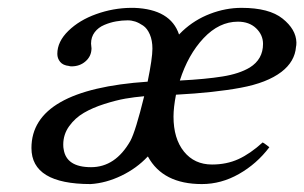

<svg xmlns="http://www.w3.org/2000/svg" viewBox="-20 -459 775 489"><path d="M312 -100.1Q325.2 -124.5 347.2 -213.9Q323.2 -211.9 299.3 -207.8Q275.4 -203.6 245.6 -194.1Q215.8 -184.6 193.6 -171.6Q171.4 -158.7 156.2 -137.7Q141.1 -116.7 141.1 -90.8Q141.1 -83 142.1 -79.1Q148.9 -33.2 211.9 -33.2Q273.9 -33.2 312 -100.1ZM585.9 -403.8Q538.1 -403.8 498.5 -361.8Q459 -319.8 438 -253.9Q503.9 -257.3 546.6 -264.2Q589.4 -271 616.2 -287.1Q649.9 -308.1 649.9 -347.2Q649.9 -370.1 632.3 -387Q614.7 -403.8 585.9 -403.8ZM305.2 -407.2Q290.5 -407.2 275.6 -404.5Q260.7 -401.9 245.6 -395.5Q230.5 -389.2 221.2 -377Q211.9 -364.7 211.9 -348.1Q211.9 -345.7 212.6 -340.3Q213.4 -335 212.9 -333Q211.9 -314.9 197.5 -302.5Q183.1 -290 162.1 -290Q157.7 -290 155.8 -291Q140.6 -292.5 133.3 -301.3Q126 -310.1 126 -321.8Q126 -353 154.1 -380.4Q182.1 -407.7 225.1 -423.1Q268.1 -438.5 313 -439H321.8Q414.6 -435.5 436 -371.1L444.8 -379.9Q475.6 -408.7 515.1 -423.8Q554.7 -439 595.2 -439Q665.5 -439 699.7 -411.6Q733.9 -384.3 734.9 -351.1Q734.9 -342.8 733.9 -339.8Q731 -302.2 696.8 -275.9Q660.2 -248 593.5 -235.6Q526.9 -223.1 428.2 -217.8Q421.9 -185.1 421.9 -162.1Q421.9 -106 448.5 -73Q475.1 -40 520 -40Q557.1 -40 587.2 -53.7Q617.2 -67.4 648.9 -96.2Q652.3 -94.7 658.2 -90.1Q664.1 -85.4 666 -84Q633.8 -41.5 588.6 -15.9Q543.5 9.8 494.1 9.8Q395 9.8 356.9 -60.1H356Q328.1 -30.3 289.1 -11.5Q250 7.3 210.9 9.8Q60.1 9.8 60.1 -82Q60.1 -231 356 -251Q368.2 -310.5 368.2 -335Q368.2 -356 361.6 -371.3Q355 -386.7 344.5 -393.8Q334 -400.9 324.5 -404.1Q314.9 -407.2 305.2 -407.2Z"/></svg>

Font: Common Serif News
Style: Italic
Weight: 450
Italic angle: -12°
Designer: Philipp H. Poll, Khaled Hosny
Foundry: Stefan Peev, Context Ltd.
Version: Version 1.026